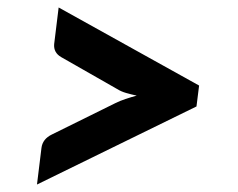

<svg xmlns="http://www.w3.org/2000/svg" viewBox="-20 -594 638 514"><path d="M513 -365 506 -309 79 -100 91 -198Q94 -222 119 -234L289 -318Q301 -324 316 -329Q331 -334 346 -338Q332 -341 318 -345Q304 -349 293 -356L144 -441Q123 -453 125 -476L137 -574Z"/></svg>

Font: Aleo ExtraBold
Style: Italic
Weight: 800
Italic angle: -7°
Designer: Alessio Laiso
Foundry: Alessio Laiso
Version: Version 2.001;gftools[0.9.29]